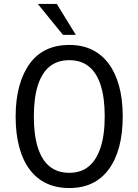

<svg xmlns="http://www.w3.org/2000/svg" viewBox="-20 -941 699 970"><path d="M330 9Q265 9 215 -14.5Q165 -38 130 -84.5Q95 -131 77 -198.5Q59 -266 59 -352Q59 -438 77.5 -505.5Q96 -573 130.5 -620Q165 -667 215 -690.5Q265 -714 330 -714Q395 -714 444.5 -690Q494 -666 528.5 -620Q563 -574 581.5 -507Q600 -440 600 -353Q600 -267 582 -199.5Q564 -132 529 -85Q494 -38 444.5 -14.5Q395 9 330 9ZM330 -68Q389 -68 428 -100Q467 -132 488 -195.5Q509 -259 509 -353Q509 -448 488.5 -511Q468 -574 428.5 -605.5Q389 -637 330 -637Q271 -637 231.5 -605.5Q192 -574 171.5 -510.5Q151 -447 151 -352Q151 -258 171.5 -194.5Q192 -131 231.5 -99.5Q271 -68 330 -68ZM298 -765 171 -921H267L363 -765Z"/></svg>

Font: Nunito Sans 10pt Condensed Medium
Style: Regular
Weight: 500
Width: 3
Designer: Vernon Adams
Foundry: Vernon Adams
Version: Version 3.101;gftools[0.9.27]